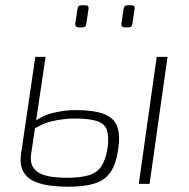

<svg xmlns="http://www.w3.org/2000/svg" viewBox="-20 -698 718 729"><path d="M153 -482 98 -112Q94 -82 105 -64Q116 -46 136.5 -37.5Q157 -29 182 -26Q207 -23 231 -23Q285 -23 317 -32.5Q349 -42 365.5 -67.5Q382 -93 389 -139Q394 -180 386 -204Q378 -228 349 -238Q320 -248 263 -248Q221 -248 174.5 -237Q128 -226 82 -188L87 -218Q132 -257 178 -268.5Q224 -280 265 -280Q336 -280 374 -265.5Q412 -251 424.5 -219Q437 -187 429 -132Q421 -76 400 -45Q379 -14 340 -1.5Q301 11 239 11Q206 11 172.5 7Q139 3 111 -9Q83 -21 68.5 -46.5Q54 -72 60 -114L114 -482ZM616 -482 548 0H507L575 -482ZM303 -678Q312 -678 314.5 -674.5Q317 -671 316 -663L308 -610Q307 -601 303.5 -597.5Q300 -594 291 -594H279Q264 -594 266 -609L274 -663Q275 -671 278.5 -674.5Q282 -678 290 -678ZM478 -678Q487 -678 489.5 -674.5Q492 -671 491 -663L483 -610Q482 -601 478.5 -597.5Q475 -594 466 -594H454Q439 -594 441 -609L449 -663Q450 -671 453.5 -674.5Q457 -678 465 -678Z"/></svg>

Font: Exo 2 ExtraLight
Style: Italic
Weight: 250
Italic angle: -8°
Designer: Natanael Gama
Foundry: Natanael Gama
Version: Version 2.010